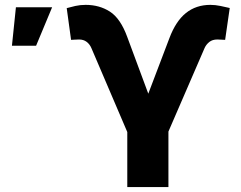

<svg xmlns="http://www.w3.org/2000/svg" viewBox="-20 -757 976 777"><path d="M495.1 0V-222.7L349.6 -563Q342.8 -578.6 330.3 -587.9Q317.9 -597.2 299.8 -597.2Q292 -597.2 280.8 -596.4Q269.5 -595.7 267.6 -595.7L250 -724.1Q265.6 -728.5 284.9 -732.9Q304.2 -737.3 326.7 -737.3Q382.3 -737.3 424.8 -710Q467.3 -682.6 494.6 -608.4L580.1 -377.9L665.5 -602.5Q691.4 -671.4 732.4 -704.3Q773.4 -737.3 831.5 -737.3Q851.1 -737.3 872.3 -732.9Q893.6 -728.5 909.7 -724.6L891.1 -595.7Q888.7 -595.7 877.2 -596.4Q865.7 -597.2 859.4 -597.2Q839.8 -597.2 827.1 -587.2Q814.5 -577.1 808.1 -563L661.6 -224.6V0ZM28.3 -571.8 44.4 -727.5H190.9L126 -571.8Z"/></svg>

Font: Inter 20pt ExtraBold
Style: Regular
Weight: 800
Version: Version 4.001;git-66647c0bb